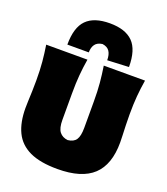

<svg xmlns="http://www.w3.org/2000/svg" viewBox="-175 -1103 1075 1238"><g transform="rotate(20 363.0 -483.5)"><path d="M365 16Q246 16 174.2 -18Q102.5 -52 70.2 -118.8Q38 -185.5 38 -284Q38 -301.5 39.2 -332.5Q40.5 -363.5 41.8 -400.8Q43 -438 43 -474Q43 -545.5 38 -600.5Q33 -655.5 24 -713H307Q297.5 -655.5 292.8 -600.5Q288 -545.5 288 -474V-293Q288 -236 307.8 -211Q327.5 -186 364 -182Q404 -186 421 -211Q438 -236 438 -293V-474Q438 -545.5 433 -600.5Q428 -655.5 419 -713H702Q692.5 -655.5 687.8 -600.5Q683 -545.5 683 -474Q683 -438 684.2 -400Q685.5 -362 686.8 -330.5Q688 -299 688 -283Q688 -131.5 609.5 -57.8Q531 16 365 16ZM428 -753Q428 -792 413 -814.2Q398 -836.5 364 -841Q329.5 -836.5 314.2 -815.2Q299 -794 299 -760H152Q152 -878 204 -930.5Q256 -983 364 -983Q470.5 -983 522.8 -930.5Q575 -878 575 -760Z"/></g></svg>

Font: Commissioner Flair Black
Style: Regular
Weight: 900
Designer: Kostas Bartsokas
Foundry: Kostas Bartsokas
Version: Version 1.000; ttfautohint (v1.8.3)